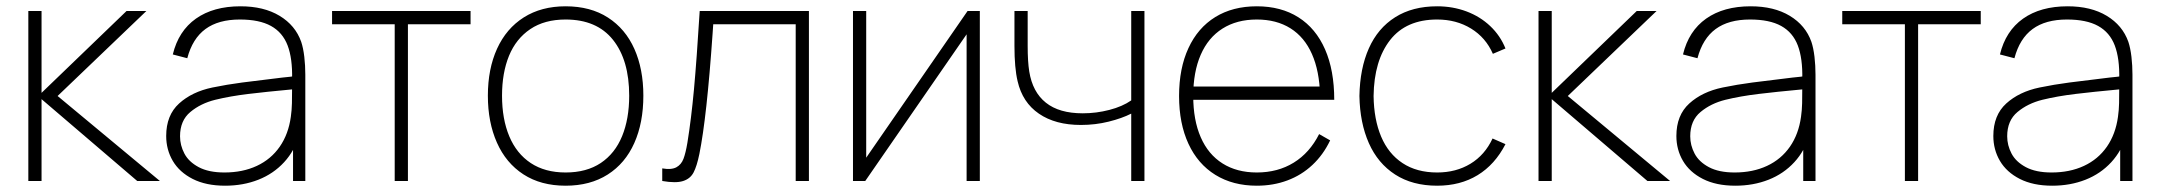

<svg xmlns="http://www.w3.org/2000/svg" viewBox="-20 -575 6855 610"><path d="M70 0V-540H112V-280L382 -540H445L163 -270L488 0H416L112 -260V0Z M695 15Q634.5 15 592.2 -6.5Q550 -28 529 -63.8Q508 -99.5 508 -143Q508 -209 549 -246.2Q590 -283.5 655 -297Q701 -306.5 749.2 -312.8Q797.5 -319 876.5 -328.5Q890.5 -330 902.2 -331.2Q914 -332.5 923 -334L908 -324Q909.5 -389 893.8 -430.5Q878 -472 841 -492.5Q804 -513 742 -513Q674 -513 632.8 -482.8Q591.5 -452.5 575 -390L529 -402Q547 -476.5 602.5 -515.8Q658 -555 744 -555Q818 -555 868.2 -524.8Q918.5 -494.5 937 -442Q943.5 -422.5 946.8 -394.5Q950 -366.5 950 -338V0H911V-148L931 -147Q916.5 -96.5 882.8 -59.8Q849 -23 800.8 -4Q752.5 15 695 15ZM693 -27Q751 -27 796 -48Q841 -69 868.8 -109Q896.5 -149 904 -204Q907 -225 907.5 -247Q908 -269 908 -301.5V-310L930 -293L903 -290.5Q827 -283.5 769 -276.5Q711 -269.5 664 -258Q617.5 -246.5 584.8 -219.2Q552 -192 552 -142Q552 -113.5 565.8 -87.2Q579.5 -61 611.2 -44Q643 -27 693 -27Z M1234 0V-498H1035V-540H1475V-498H1276V0Z M1777 15Q1698.5 15 1643 -21Q1587.5 -57 1558.8 -121.8Q1530 -186.5 1530 -271Q1530 -356 1559.2 -420.2Q1588.5 -484.5 1644.2 -519.8Q1700 -555 1777 -555Q1856 -555 1911.5 -519.2Q1967 -483.5 1995.5 -419.5Q2024 -355.5 2024 -271Q2024 -185 1995.2 -120.5Q1966.5 -56 1910.8 -20.5Q1855 15 1777 15ZM1777 -27Q1843.5 -27 1888.8 -57.2Q1934 -87.5 1956.5 -142.5Q1979 -197.5 1979 -271Q1979 -384 1927.5 -448.5Q1876 -513 1777 -513Q1710 -513 1664.8 -482.5Q1619.5 -452 1597.2 -397.8Q1575 -343.5 1575 -271Q1575 -197 1598 -142Q1621 -87 1666.2 -57Q1711.5 -27 1777 -27Z M2084 -40Q2113 -35 2128.8 -43.5Q2144.5 -52 2151.5 -70.5Q2158.5 -89 2164 -122Q2176 -196 2184.8 -291Q2193.5 -386 2203 -540H2550V0H2508V-498H2246L2244 -468.5Q2225.5 -202 2202 -86Q2194 -47 2183.5 -27Q2173 -7 2150 0.2Q2127 7.5 2084 0Z M3093 -540V0H3051V-466L2729 0H2690V-540H2732V-74L3054 -540Z M3574 -214Q3544.5 -199 3502.2 -188.5Q3460 -178 3414 -178Q3333 -178 3280.8 -213.8Q3228.5 -249.5 3213 -317Q3203 -359 3203 -429V-540H3245V-429Q3245 -379.5 3250 -348Q3260.5 -282.5 3302.8 -248.8Q3345 -215 3420 -215Q3463 -215 3504.5 -225.8Q3546 -236.5 3574 -256V-540H3616V0H3574Z M3973 15Q3897 15 3841.2 -19.5Q3785.5 -54 3755.8 -118.2Q3726 -182.5 3726 -270Q3726 -358 3755.8 -422.2Q3785.5 -486.5 3841 -520.8Q3896.5 -555 3973 -555Q4050 -555 4105.2 -520Q4160.5 -485 4189.8 -418.2Q4219 -351.5 4219 -258H4174V-272Q4172 -349.5 4148.2 -403.2Q4124.5 -457 4080 -485Q4035.5 -513 3973 -513Q3909.5 -513 3864 -484.2Q3818.5 -455.5 3794.8 -401Q3771 -346.5 3771 -270Q3771 -193.5 3794.8 -139Q3818.5 -84.5 3864 -55.8Q3909.5 -27 3973 -27Q4039.5 -27 4090.2 -58.2Q4141 -89.5 4171 -149L4206 -129Q4184 -83 4149.5 -50.8Q4115 -18.5 4070.2 -1.8Q4025.5 15 3973 15ZM3753 -258V-300H4193V-258Z M4546 15Q4467.5 15 4412.5 -20.5Q4357.5 -56 4329 -120.2Q4300.5 -184.5 4299 -270Q4300.5 -357.5 4329 -421.5Q4357.5 -485.5 4412.5 -520.2Q4467.5 -555 4546 -555Q4595.5 -555 4639 -538.8Q4682.5 -522.5 4714.5 -492.2Q4746.5 -462 4763 -421L4723 -404Q4700.5 -455.5 4653.8 -484.2Q4607 -513 4546 -513Q4447.5 -513 4396.5 -447.8Q4345.5 -382.5 4344 -270Q4345 -195.5 4368 -141Q4391 -86.5 4436 -56.8Q4481 -27 4546 -27Q4606 -27 4651.8 -54.8Q4697.5 -82.5 4722 -135L4763 -117Q4729.5 -52 4674.5 -18.5Q4619.5 15 4546 15Z M4868 0V-540H4910V-280L5180 -540H5243L4961 -270L5286 0H5214L4910 -260V0Z M5493 15Q5432.5 15 5390.2 -6.5Q5348 -28 5327 -63.8Q5306 -99.5 5306 -143Q5306 -209 5347 -246.2Q5388 -283.5 5453 -297Q5499 -306.5 5547.2 -312.8Q5595.5 -319 5674.5 -328.5Q5688.5 -330 5700.2 -331.2Q5712 -332.5 5721 -334L5706 -324Q5707.5 -389 5691.8 -430.5Q5676 -472 5639 -492.5Q5602 -513 5540 -513Q5472 -513 5430.8 -482.8Q5389.5 -452.5 5373 -390L5327 -402Q5345 -476.5 5400.5 -515.8Q5456 -555 5542 -555Q5616 -555 5666.2 -524.8Q5716.5 -494.5 5735 -442Q5741.5 -422.5 5744.8 -394.5Q5748 -366.5 5748 -338V0H5709V-148L5729 -147Q5714.5 -96.5 5680.8 -59.8Q5647 -23 5598.8 -4Q5550.5 15 5493 15ZM5491 -27Q5549 -27 5594 -48Q5639 -69 5666.8 -109Q5694.5 -149 5702 -204Q5705 -225 5705.5 -247Q5706 -269 5706 -301.5V-310L5728 -293L5701 -290.5Q5625 -283.5 5567 -276.5Q5509 -269.5 5462 -258Q5415.5 -246.5 5382.8 -219.2Q5350 -192 5350 -142Q5350 -113.5 5363.8 -87.2Q5377.5 -61 5409.2 -44Q5441 -27 5491 -27Z M6032 0V-498H5833V-540H6273V-498H6074V0Z M6500 15Q6439.5 15 6397.2 -6.5Q6355 -28 6334 -63.8Q6313 -99.5 6313 -143Q6313 -209 6354 -246.2Q6395 -283.5 6460 -297Q6506 -306.5 6554.2 -312.8Q6602.5 -319 6681.5 -328.5Q6695.5 -330 6707.2 -331.2Q6719 -332.5 6728 -334L6713 -324Q6714.5 -389 6698.8 -430.5Q6683 -472 6646 -492.5Q6609 -513 6547 -513Q6479 -513 6437.8 -482.8Q6396.5 -452.5 6380 -390L6334 -402Q6352 -476.5 6407.5 -515.8Q6463 -555 6549 -555Q6623 -555 6673.2 -524.8Q6723.5 -494.5 6742 -442Q6748.5 -422.5 6751.8 -394.5Q6755 -366.5 6755 -338V0H6716V-148L6736 -147Q6721.5 -96.5 6687.8 -59.8Q6654 -23 6605.8 -4Q6557.5 15 6500 15ZM6498 -27Q6556 -27 6601 -48Q6646 -69 6673.8 -109Q6701.5 -149 6709 -204Q6712 -225 6712.5 -247Q6713 -269 6713 -301.5V-310L6735 -293L6708 -290.5Q6632 -283.5 6574 -276.5Q6516 -269.5 6469 -258Q6422.5 -246.5 6389.8 -219.2Q6357 -192 6357 -142Q6357 -113.5 6370.8 -87.2Q6384.5 -61 6416.2 -44Q6448 -27 6498 -27Z"/></svg>

Font: Hauora
Style: Regular
Weight: 400
Designer: Wayne Shih
Foundry: WCYS
Version: Version 1.001